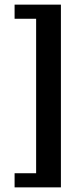

<svg xmlns="http://www.w3.org/2000/svg" viewBox="-20 -650 343 829"><path d="M243 -630V159H43V98H136V-569H43V-630Z"/></svg>

Font: Gupter
Style: Bold
Weight: 700
Designer: Octavio Pardo
Version: Version 1.000